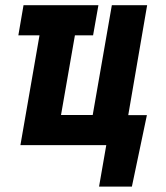

<svg xmlns="http://www.w3.org/2000/svg" viewBox="-20 -548 626 725"><path d="M351.6 -528.3 331.5 -414.6H49.3L68.8 -528.3ZM57.1 0 148.9 -528.3H282.7L210.4 -113.8H330.1L402.3 -528.3H535.6L444.8 0ZM534.7 -113.3 478 156.7H354L381.3 0H331.5L351.6 -113.3Z"/></svg>

Font: Roboto Condensed
Style: Bold Italic
Weight: 700
Italic angle: -12°
Designer: Christian Robertson
Foundry: Google
Version: Version 3.0